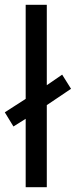

<svg xmlns="http://www.w3.org/2000/svg" viewBox="-29 -780 316 800"><path d="M78 0V-285L27 -253L-9 -312L78 -368V-760H166V-425L230 -469L267 -410L166 -342V0Z"/></svg>

Font: Noto Sans Tamil Supplement
Style: Regular
Weight: 400
Designer: Ek Type
Foundry: Ek Type
Version: Version 2.001; ttfautohint (v1.8.4.7-5d5b)